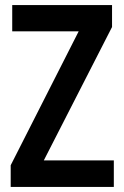

<svg xmlns="http://www.w3.org/2000/svg" viewBox="-20 -734 488 754"><path d="M427 0H22V-85L289 -611H28V-714H420V-628L152 -104H427Z"/></svg>

Font: Noto Sans Sinhala Condensed SemiBold
Style: Regular
Weight: 600
Width: 3
Designer: Jelle Bosma - Monotype Design Team
Foundry: Monotype Imaging Inc.
Version: Version 2.006; ttfautohint (v1.8.4.7-5d5b)